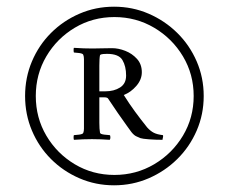

<svg xmlns="http://www.w3.org/2000/svg" viewBox="-20 -684 683 574"><path d="M55 -397Q55 -452 75.5 -500.5Q96 -549 132.5 -585.5Q169 -622 217.5 -643Q266 -664 321 -664Q376 -664 424.5 -643Q473 -622 510 -585.5Q547 -549 568 -500.5Q589 -452 589 -397Q589 -342 568 -293.5Q547 -245 510 -208.5Q473 -172 424.5 -151Q376 -130 321 -130Q266 -130 217.5 -151Q169 -172 132.5 -208.5Q96 -245 75.5 -293.5Q55 -342 55 -397ZM87 -397Q87 -332 118.5 -278.5Q150 -225 203.5 -193Q257 -161 322 -161Q387 -161 441 -193Q495 -225 527 -278.5Q559 -332 559 -397Q559 -462 527 -515.5Q495 -569 441 -601Q387 -633 322 -633Q257 -633 203.5 -601Q150 -569 118.5 -515.5Q87 -462 87 -397ZM315 -540Q334 -540 354.5 -532Q375 -524 389.5 -508Q404 -492 404 -468Q404 -446 387.5 -427Q371 -408 350 -400Q367 -373 383.5 -350.5Q400 -328 420 -303Q430 -292 440 -287Q450 -282 467 -280Q468 -279 467.5 -275Q467 -271 466 -268Q466 -266 466 -266Q445 -266 425.5 -267.5Q406 -269 400 -271Q396 -273 388.5 -276Q381 -279 373 -289Q370 -293 358.5 -309Q347 -325 332 -346.5Q317 -368 304 -388Q302 -393 292 -393H277V-317Q277 -308 277.5 -300Q278 -292 279 -287Q280 -283 292 -281.5Q304 -280 308 -280Q310 -279 310 -273.5Q310 -268 308 -266Q295 -267 281 -267.5Q267 -268 255 -268Q243 -268 228.5 -267.5Q214 -267 201 -266Q200 -268 200 -273.5Q200 -279 201 -280Q205 -280 216.5 -281.5Q228 -283 229 -287Q231 -292 231 -299.5Q231 -307 231 -317V-490Q231 -499 231 -507Q231 -515 229 -520Q228 -524 216.5 -525.5Q205 -527 201 -527Q200 -529 200 -534.5Q200 -540 201 -541Q214 -540 229.5 -539.5Q245 -539 257 -539Q269 -539 283 -539.5Q297 -540 315 -540ZM357 -458Q357 -486 346 -504.5Q335 -523 300 -523Q296 -523 288.5 -522.5Q281 -522 279 -519Q278 -515 277.5 -506.5Q277 -498 277 -488V-411H295Q321 -411 339 -422.5Q357 -434 357 -458Z"/></svg>

Font: Amiri Quran
Style: Regular
Weight: 400
Designer: Khaled Hosny
Version: Version 0.117